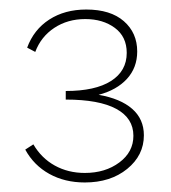

<svg xmlns="http://www.w3.org/2000/svg" viewBox="-20 -782 358 403"><path d="M282 -498Q282 -456 247 -427.5Q212 -399 158 -399Q116 -399 83.5 -417Q51 -435 33 -468L50 -479Q67 -450 95 -434.5Q123 -419 158 -419Q201 -419 230.5 -441Q260 -463 260 -497Q260 -534 224 -553.5Q188 -573 118 -573V-591Q180 -591 213 -612Q246 -633 246 -671Q246 -705 221 -723.5Q196 -742 159 -742Q122 -742 94 -723.5Q66 -705 54 -673L37 -682Q51 -720 83.5 -741Q116 -762 161 -762Q212 -762 240 -737.5Q268 -713 268 -674Q268 -640 246.5 -616.5Q225 -593 187 -583Q233 -575 257.5 -553.5Q282 -532 282 -498Z"/></svg>

Font: Ysabeau Extralight
Style: Regular
Weight: 200
Designer: Christian Thalmann (Catharsis Fonts)
Version: Version 0.003